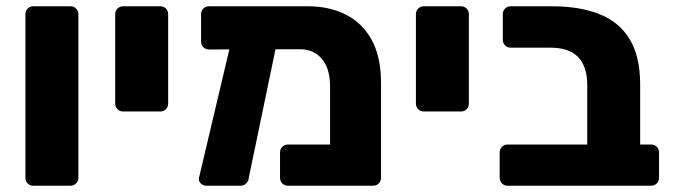

<svg xmlns="http://www.w3.org/2000/svg" viewBox="-20 -591 2143 611"><path d="M86 0Q75.4 0 68.1 -7.2Q60.9 -14.5 60.9 -25.1V-545.9Q60.9 -556.5 68.1 -563.8Q75.4 -571 86 -571H204.2Q214.9 -571 222.1 -563.8Q229.4 -556.5 229.4 -545.9V-25.1Q229.4 -14.5 222.1 -7.2Q214.9 0 204.2 0Z M371.8 -236.2Q361.1 -236.2 353.9 -243.5Q346.6 -250.7 346.6 -261.4V-545.9Q346.6 -556.5 353.9 -563.8Q361.1 -571 371.8 -571H490Q500.6 -571 507.9 -563.8Q515.1 -556.5 515.1 -545.9V-261.4Q515.1 -250.7 507.9 -243.5Q500.6 -236.2 490 -236.2Z M936.1 -434.3 645 -433.6Q634.4 -433.6 627.1 -440.9Q619.9 -448.1 619.9 -458.8V-545.9Q619.9 -556.5 627.1 -563.8Q634.4 -571 645 -571H960.5Q1026.7 -571 1079.4 -545.1Q1132 -519.1 1162.2 -465.1Q1192.5 -411 1192.5 -327V-25.1Q1192.5 -14.5 1185.2 -7.2Q1178 0 1167.4 0H896.2Q885.6 0 878.4 -7.2Q871.1 -14.5 871.1 -25.1V-106Q871.1 -116.6 878.4 -123.9Q885.6 -131.1 896.2 -131.1H1030.3V-318.9Q1030.3 -355.9 1018.1 -381.7Q1005.9 -407.5 984.7 -420.9Q963.5 -434.3 936.1 -434.3ZM636.9 0Q626.6 0 618.8 -7.4Q611 -14.9 613.3 -25.5L718.6 -470.8Q721.2 -481.4 727.9 -488.3Q734.6 -495.1 744.9 -494.4L839.4 -493.3Q850 -492.9 857.8 -483.7Q865.6 -474.5 863 -464.3L771.7 -25.5Q771.4 -14.9 763.6 -7.4Q755.7 0 745.5 0Z M1328.8 -236.2Q1318.1 -236.2 1310.9 -243.5Q1303.6 -250.7 1303.6 -261.4V-545.9Q1303.6 -556.5 1310.9 -563.8Q1318.1 -571 1328.8 -571H1447Q1457.6 -571 1464.9 -563.8Q1472.1 -556.5 1472.1 -545.9V-261.4Q1472.1 -250.7 1464.9 -243.5Q1457.6 -236.2 1447 -236.2Z M1595.3 0Q1584.6 0 1577.4 -7.2Q1570.1 -14.5 1570.1 -25.1V-106Q1570.1 -116.6 1577.4 -123.9Q1584.6 -131.1 1595.3 -131.1H1848.8V-320.8Q1848.8 -378.3 1820.3 -408.8Q1791.9 -439.3 1730.9 -439.3H1605.3Q1594.6 -439.3 1587.4 -446.5Q1580.1 -453.8 1580.1 -464.4V-545.9Q1580.1 -556.5 1587.4 -563.8Q1594.6 -571 1605.3 -571H1735.9Q1825.9 -571 1888.5 -545.7Q1951.1 -520.5 1984.2 -465.7Q2017.2 -410.9 2017.2 -321.4V-131.1H2052.1Q2062.7 -131.1 2070 -123.9Q2077.2 -116.6 2077.2 -106V-25.1Q2077.2 -14.5 2070 -7.2Q2062.7 0 2052.1 0Z"/></svg>

Font: Rubik Light
Style: Regular
Weight: 300
Designer: Hubert and Fischer
Foundry: Hubert and Fischer
Version: Version 2.300;gftools[0.9.30]